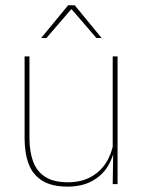

<svg xmlns="http://www.w3.org/2000/svg" viewBox="-20 -700 548 730"><path d="M92 -485.5V-175.5Q92 -123 106.2 -85.2Q120.5 -47.5 152.5 -27.2Q184.5 -7 238 -7Q288 -7 324.5 -26.8Q361 -46.5 383.2 -81.2Q405.5 -116 412 -160.5L421 -141.5H415.5Q411 -101 389.2 -66.5Q367.5 -32 329.2 -11.2Q291 9.5 237 9.5Q177 9.5 141 -12.8Q105 -35 89.2 -76.2Q73.5 -117.5 73.5 -174.5V-485.5ZM427 -485.5V0H408.5L410.5 -127H408.5V-485.5ZM239 -680H264L366 -556V-555.5H346.5L253 -664H250L156.5 -555.5H137V-556Z"/></svg>

Font: Anek Tamil Thin
Style: Regular
Weight: 250
Designer: Aadarsh Rajan (Tamil), Yesha Goshar (Latin)
Foundry: Ek Type
Version: Version 1.003